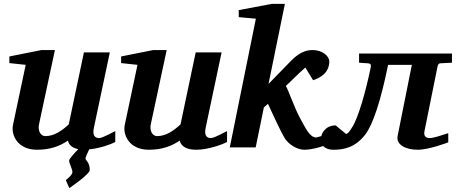

<svg xmlns="http://www.w3.org/2000/svg" viewBox="-20 -757 2346 986"><path d="M572 -28V-84C511 -52 498 -48 488 -48C467 -48 454 -63 462 -100L544 -488H411L333 -118C297 -85 258 -58 213 -58C188 -58 174 -86 180 -117L262 -500H193L28 -467V-433L112 -424L47 -117C35 -63 71 12 170 12C235 12 285 -5 329 -35C331 -23 341 1 382 9C366 25 335 59 335 67C335 83 352 111 352 127C352 142 318 168 318 168L336 209C336 209 441 138 441 116C441 75 419 68 419 56C419 50 432 24 438 10C491 5 549 -15 572 -28Z M1146 -28V-84C1085 -52 1072 -48 1062 -48C1041 -48 1028 -63 1036 -100L1118 -488H985L907 -118C871 -85 832 -58 787 -58C762 -58 748 -86 754 -117L836 -500H767L602 -467V-433L686 -424L621 -117C609 -63 645 12 744 12C809 12 859 -5 903 -35C906 -21 919 12 988 12C1045 12 1119 -13 1146 -28Z M1686 -26V-79C1630 -56 1605 -51 1604 -51C1570 -51 1549 -100 1520 -152C1491 -206 1466 -282 1448 -316C1473 -338 1516 -383 1548 -410L1588 -345C1665 -371 1671 -418 1671 -442C1671 -469 1635 -500 1586 -500C1547 -500 1512 -484 1471 -441L1359 -326L1443 -737H1375L1206 -705V-669L1294 -661L1160 0H1293L1335 -205L1356 -224C1381 -170 1423 -77 1445 -43C1463 -16 1506 12 1542 12C1588 12 1653 -9 1686 -26Z M2301 -435V-482H1824V-435C1845 -433 1869 -432 1869 -432C1882 -431 1887 -426 1884 -412C1858 -285 1819 -149 1788 -103C1785 -99 1769 -69 1757 -69L1704 -113C1652 -113 1628 -73 1628 -42C1628 0 1662 12 1692 12C1748 12 1804 0 1855 -65C1895 -116 1936 -241 1973 -424H2095L2022 -59C2013 -15 2062 12 2124 12C2185 12 2282 -26 2282 -26V-73C2242 -60 2205 -48 2187 -48C2164 -48 2155 -61 2160 -84L2227 -416C2229 -427 2234 -431 2241 -432Z"/></svg>

Font: Veleka
Style: Bold Italic
Weight: 700
Italic angle: -12°
Designer: Stefan Peev, Context Ltd, 2016; SIL International, 1997-2014.
Foundry: Stefan Peev, Context Ltd, 2016
Version: Version 5.000